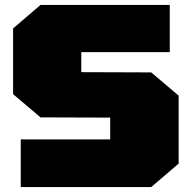

<svg xmlns="http://www.w3.org/2000/svg" viewBox="-20 -757 776 777"><path d="M64 0V-193H426V-281L144 -282L33 -376V-642L144 -737H667V-546H309V-465L592 -464L703 -370V-95L592 0Z"/></svg>

Font: Tomorrow ExtraBold
Style: Regular
Weight: 800
Designer: Tony de Marco, Monica Rizzolli
Foundry: Just in Type
Version: Version 2.002